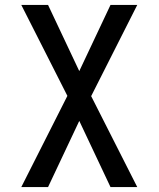

<svg xmlns="http://www.w3.org/2000/svg" viewBox="-20 -540 640 775"><path d="M534 215H426L300 -52L174 215H66L252 -153L66 -520H174L300 -253L426 -520H534L348 -152Z"/></svg>

Font: Iosevka Medium Extended
Style: Regular
Weight: 500
Width: 7
Monospace: yes
Designer: Belleve Invis
Foundry: Belleve Invis
Version: Version 32.5.0; ttfautohint (v1.8.4)